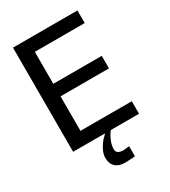

<svg xmlns="http://www.w3.org/2000/svg" viewBox="-222 -831 1022 1153"><g transform="rotate(-30 288.5 -254.5)"><path d="M295.9 212.9Q254.4 212.9 231.2 190.9Q208 168.9 208 127.9Q208 98.6 228 64.2Q248 29.8 269 12.2L280.8 0H59.1V-722.2H505.9V-634.8H160.2V-413.1H496.1V-326.2H160.2V-86.9H516.1V0H320.8Q307.1 14.6 292.5 47.1Q277.8 79.6 277.8 108.9Q277.8 143.1 327.1 143.1L367.2 139.2V209Q320.3 212.9 295.9 212.9Z"/></g></svg>

Font: Perun
Style: Regular
Weight: 400
Version: Version 1.0000